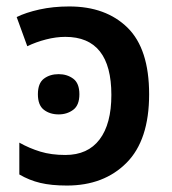

<svg xmlns="http://www.w3.org/2000/svg" viewBox="-20 -571 537 601"><path d="M196.8 -550.8Q311.5 -550.8 379.2 -484.4Q446.8 -418 446.8 -275.9Q446.8 -132.3 376 -61.3Q305.2 9.8 189.5 9.8Q140.6 9.8 106 1.5Q71.3 -6.8 40.5 -24.9V-124.5Q71.8 -106.9 106.2 -96.4Q140.6 -85.9 184.6 -85.9Q254.9 -85.9 291.7 -134.5Q328.6 -183.1 328.6 -273.9Q328.6 -455.6 184.6 -455.6Q155.3 -455.6 124 -447.5Q92.8 -439.5 65.4 -426.3L32.2 -517.6Q60.5 -531.7 103.5 -541.3Q146.5 -550.8 196.8 -550.8ZM163.6 -338.9Q189.9 -338.9 209.2 -324.7Q228.5 -310.5 228.5 -275.9Q228.5 -241.7 209.2 -227.3Q189.9 -212.9 163.6 -212.9Q136.2 -212.9 117.4 -227.3Q98.6 -241.7 98.6 -275.9Q98.6 -310.5 117.4 -324.7Q136.2 -338.9 163.6 -338.9Z"/></svg>

Font: Open Sans SemiBold
Style: Regular
Weight: 600
Designer: Monotype Design Team
Foundry: Monotype Imaging Inc.
Version: Version 3.003; ttfautohint (v1.8.4)